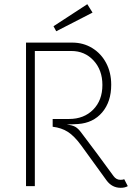

<svg xmlns="http://www.w3.org/2000/svg" viewBox="-20 -887 663 915"><path d="M589 0Q576 8 555 8Q514 8 488 -27L367 -194Q334 -239 303.5 -258.5Q273 -278 231 -283V-320H309Q380 -320 424 -364.5Q468 -409 468 -482Q468 -553 426 -598.5Q384 -644 320 -644H146V0H104V-684H324Q377 -684 419.5 -658Q462 -632 486 -586.5Q510 -541 510 -483Q510 -402 467 -351.5Q424 -301 352 -296Q318 -294 299 -294Q325 -290 338 -283Q351 -276 365 -258Q397 -216 445 -151.5Q493 -87 521 -48Q534 -30 554 -30Q566 -30 572 -33ZM235 -762 396 -867 421 -827 248 -738Z"/></svg>

Font: Bellota Text Light
Style: Regular
Weight: 300
Designer: Kemie Guaida
Foundry: Kemie Guaida
Version: Version 4.001